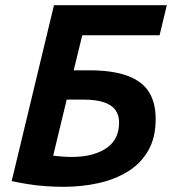

<svg xmlns="http://www.w3.org/2000/svg" viewBox="-20 -713 679 740"><path d="M225 7Q192 7 156 4.5Q120 2 86.5 -3.5Q53 -9 25 -15L188 -693H623L595 -577H297L264 -442H323Q414 -442 471 -421Q528 -400 554 -358.5Q580 -317 580 -254Q580 -182 551 -132Q522 -82 472 -51.5Q422 -21 358.5 -7Q295 7 225 7ZM252 -108Q302 -108 337 -118Q372 -128 395 -145.5Q418 -163 428.5 -187Q439 -211 439 -241Q439 -270 424.5 -289.5Q410 -309 380 -319Q350 -329 303 -329H237L185 -113Q193 -112 204 -111Q215 -110 228 -109Q241 -108 252 -108Z"/></svg>

Font: Ubuntu Sans
Style: Bold Italic
Weight: 700
Italic angle: -13.5°
Designer: Dalton Maag Ltd
Foundry: Dalton Maag Ltd
Version: Version 1.006